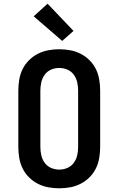

<svg xmlns="http://www.w3.org/2000/svg" viewBox="-20 -1009 640 1037"><path d="M300 8Q270 8 240.5 2.5Q211 -3 184.5 -16.5Q158 -30 136.5 -51.5Q115 -73 102 -99.5Q89 -126 84 -156Q79 -186 79 -215V-520Q79 -549 84 -579Q89 -609 102 -635.5Q115 -662 136.5 -683.5Q158 -705 184.5 -718.5Q211 -732 240.5 -737.5Q270 -743 300 -743Q330 -743 359.5 -737.5Q389 -732 415.5 -718.5Q442 -705 463.5 -683.5Q485 -662 498 -635.5Q511 -609 516 -579Q521 -549 521 -520V-215Q521 -186 516 -156Q511 -126 498 -99.5Q485 -73 463.5 -51.5Q442 -30 415.5 -16.5Q389 -3 359.5 2.5Q330 8 300 8ZM300 -93Q323 -93 344 -102Q365 -111 378.5 -129.5Q392 -148 397 -170.5Q402 -193 402 -215V-520Q402 -542 397 -564.5Q392 -587 378.5 -605.5Q365 -624 344 -633Q323 -642 300 -642Q277 -642 256 -633Q235 -624 221.5 -605.5Q208 -587 203 -564.5Q198 -542 198 -520V-215Q198 -193 203 -170.5Q208 -148 221.5 -129.5Q235 -111 256 -102Q277 -93 300 -93ZM316 -788 162 -921 237 -989 377 -842Z"/></svg>

Font: Iosevka HT Extended
Style: Bold
Weight: 700
Width: 7
Monospace: yes
Designer: Belleve Invis
Foundry: Belleve Invis
Version: Version 32.3.0; ttfautohint (v1.8.4)